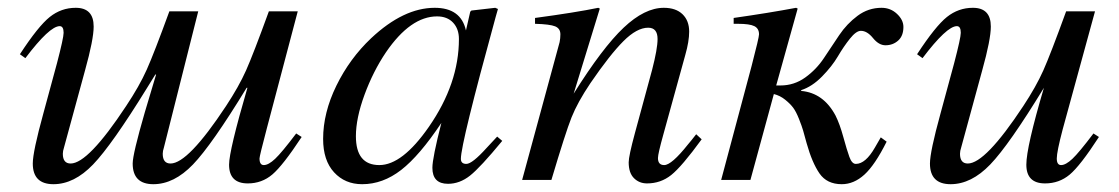

<svg xmlns="http://www.w3.org/2000/svg" viewBox="-20 -461 2868 492"><path d="M739 -119 753 -110Q705 -37 678 -14Q651 9 615 9Q567 9 567 -39Q567 -75 614 -236H612Q523 -90 474.5 -39.5Q426 11 373 11Q320 11 320 -42Q320 -66 351 -173L380 -270H378L357 -236Q267 -90 218.5 -39.5Q170 11 117 11Q64 11 64 -42Q64 -72 91 -170L126 -299Q143 -364 143 -377Q143 -394 133 -394Q107 -394 45 -312L31 -322Q78 -394 107.5 -417.5Q137 -441 174 -441Q220 -441 220 -393Q220 -360 198 -281L144 -83Q141 -74 141 -67Q141 -42 161 -42Q206 -42 303 -189Q337 -240 356 -282.5Q375 -325 414 -432H488L400 -83Q397 -74 397 -67Q397 -42 417 -42Q462 -42 559 -189Q592 -239 610.5 -280.5Q629 -322 669 -432H743L664 -133Q645 -61 645 -55Q645 -38 656 -38Q668 -38 685 -54Q702 -70 739 -119Z M1254 -111 1267 -100Q1211 -32 1184.5 -11Q1158 10 1128 10Q1088 10 1088 -31Q1088 -56 1111 -146Q1055 -62 1008 -25.5Q961 11 908 11Q864 11 836 -19.5Q808 -50 808 -105Q808 -172 842 -241.5Q876 -311 931 -363Q1014 -441 1094 -441Q1161 -441 1174 -383L1185 -431L1188 -434L1249 -441L1256 -438Q1255 -434 1250 -417Q1161 -93 1161 -54Q1161 -41 1175 -41Q1190 -41 1227 -82ZM1156 -361Q1156 -387 1141 -403Q1126 -419 1100 -419Q1032 -419 969 -327Q936 -278 914 -218Q892 -158 892 -112Q892 -38 952 -38Q1011 -38 1079 -136Q1156 -247 1156 -361Z M1764 -117 1778 -104Q1727 -34 1700 -12.5Q1673 9 1638 9Q1618 9 1604.5 -4.5Q1591 -18 1591 -45Q1591 -61 1607 -120L1651 -282Q1665 -336 1665 -361Q1665 -390 1641 -390Q1612 -390 1577.5 -355.5Q1543 -321 1493 -248Q1460 -199 1444.5 -160Q1429 -121 1393 0H1318L1414 -353Q1416 -363 1416 -373Q1416 -388 1402.5 -393.5Q1389 -399 1351 -400V-415Q1455 -429 1513 -441L1517 -439L1450 -221Q1524 -339 1578 -390Q1632 -441 1681 -441Q1712 -441 1729 -424.5Q1746 -408 1746 -380Q1746 -355 1736 -320L1680 -117Q1666 -67 1666 -56Q1666 -38 1682 -38Q1701 -38 1743 -91Q1750 -99 1764 -117Z M1969 -242H1980Q2015 -242 2043.5 -262.5Q2072 -283 2091.5 -312.5Q2111 -342 2130.5 -371Q2150 -400 2177.5 -420.5Q2205 -441 2239 -441Q2262 -441 2278.5 -425.5Q2295 -410 2295 -392Q2295 -369 2281.5 -357Q2268 -345 2249 -345Q2232 -345 2217 -363.5Q2202 -382 2186 -382Q2174 -382 2158 -362Q2142 -342 2127 -316.5Q2112 -291 2086.5 -265Q2061 -239 2033 -230V-228Q2090 -223 2121 -165Q2132 -143 2141 -110Q2150 -77 2156.5 -59Q2163 -41 2173 -41Q2198 -41 2222 -83Q2227 -91 2237 -109L2252 -98Q2222 -38 2195 -13.5Q2168 11 2137 11Q2099 11 2080 -16.5Q2061 -44 2047 -94Q2041 -116 2038 -126.5Q2035 -137 2027.5 -156Q2020 -175 2012.5 -185Q2005 -195 1992 -205.5Q1979 -216 1963 -220L1903 0H1828L1906 -292Q1925 -365 1925 -373Q1925 -388 1913 -394Q1901 -400 1871 -400H1860V-415Q1951 -428 2020 -441L2024 -439Z M2782 -119 2796 -110Q2748 -36 2721 -13.5Q2694 9 2658 9Q2610 9 2610 -39Q2610 -84 2655 -236Q2566 -90 2517.5 -39.5Q2469 11 2416 11Q2363 11 2363 -42Q2363 -72 2390 -170L2425 -299Q2442 -364 2442 -377Q2442 -394 2432 -394Q2406 -394 2344 -312L2330 -322Q2377 -394 2406.5 -417.5Q2436 -441 2473 -441Q2519 -441 2519 -393Q2519 -360 2497 -281L2443 -83Q2440 -74 2440 -67Q2440 -42 2460 -42Q2505 -42 2602 -189Q2635 -239 2653.5 -280.5Q2672 -322 2712 -432H2786L2703 -129Q2688 -72 2688 -55Q2688 -38 2699 -38Q2711 -38 2728 -54Q2745 -70 2782 -119Z"/></svg>

Font: STIX
Style: Italic
Weight: 400
Italic angle: -16.33°
Designer: MicroPress Inc., with final additions and corrections provided by Coen Hoffman, Elsevier (retired)
Version: Version 1.1.1